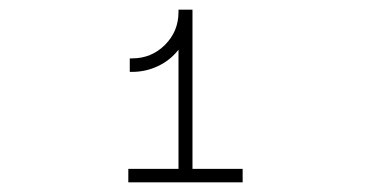

<svg xmlns="http://www.w3.org/2000/svg" viewBox="-20 -716 780 398"><path d="M483 -366V-338H246V-366H350V-613Q333 -591 307.5 -579Q282 -567 254 -567H249V-595H254Q294 -595 322 -623Q350 -651 350 -691V-696H379V-366Z"/></svg>

Font: M Major Mono Display
Style: Regular
Weight: 400
Designer: Emre Parlak
Foundry: Emre Parlak
Version: Version 2.000; ttfautohint (v1.8) -l 8 -r 50 -G 200 -x 14 -D